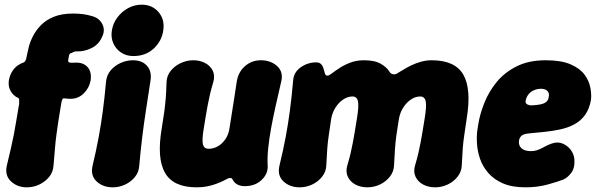

<svg xmlns="http://www.w3.org/2000/svg" viewBox="-20 -780 2552 822"><path d="M95 22Q54 22 27 -3.5Q0 -29 9 -70Q20 -116 27 -146.5Q34 -177 39 -202.5Q44 -228 49 -259Q54 -290 62 -336Q62 -343 62 -351.5Q62 -360 56 -362Q49 -364 38.5 -373.5Q28 -383 21.5 -399Q15 -415 18 -436Q22 -458 32 -474Q42 -490 55.5 -499.5Q69 -509 80 -512Q87 -515 90 -522.5Q93 -530 94 -538Q97 -553 102.5 -576Q108 -599 120.5 -624Q133 -649 154.5 -671.5Q176 -694 210 -708Q244 -722 294 -722Q339 -722 374 -711Q405 -703 418.5 -676Q432 -649 415 -618Q401 -588 370.5 -573.5Q340 -559 310 -560Q300 -560 295.5 -558Q291 -556 287 -553Q281 -553 278.5 -549.5Q276 -546 275 -539.5Q274 -533 272 -523Q270 -514 279 -512Q286 -511 294.5 -511.5Q303 -512 306 -512Q339 -512 356 -491.5Q373 -471 368 -436Q362 -403 338.5 -380Q315 -357 282 -357Q274 -357 269 -357.5Q264 -358 254 -359Q249 -360 246 -352Q243 -344 242 -336Q234 -290 229.5 -259Q225 -228 221.5 -202.5Q218 -177 215.5 -146.5Q213 -116 209 -70Q207 -42 189.5 -21.5Q172 -1 147.5 10.5Q123 22 95 22Z M463 22Q421 22 394 -3Q367 -28 376 -69Q392 -136 402.5 -193Q413 -250 420.5 -307Q428 -364 434 -431Q437 -459 454 -479Q471 -499 496.5 -510.5Q522 -522 549 -522Q589 -522 610 -497.5Q631 -473 624 -433Q614 -366 605 -308.5Q596 -251 589 -193.5Q582 -136 576 -69Q574 -42 557 -21.5Q540 -1 515 10.5Q490 22 463 22ZM551 -540Q521 -540 498.5 -555Q476 -570 465 -595Q454 -620 459 -650Q464 -681 483 -706Q502 -731 529 -745.5Q556 -760 586 -760Q632 -760 659 -728Q686 -696 679 -650Q673 -605 638.5 -572.5Q604 -540 551 -540Z M1126 -71Q1128 -36 1100 -9.5Q1072 17 1028 17Q1009 17 995.5 9.5Q982 2 975 -13Q972 -18 968 -18Q964 -18 958 -17Q949 -12 935.5 -5.5Q922 1 904.5 7.5Q887 14 866.5 18Q846 22 822 22Q722 22 686.5 -40Q651 -102 672 -228Q679 -270 683 -299.5Q687 -329 689.5 -358.5Q692 -388 693 -428Q694 -456 711 -477Q728 -498 754 -510Q780 -522 807 -522Q836 -522 858.5 -510Q881 -498 891 -477Q901 -456 893 -428Q884 -398 878.5 -374Q873 -350 869 -328.5Q865 -307 861 -283.5Q857 -260 852 -228Q844 -179 849 -161Q854 -143 873 -143Q894 -143 912.5 -153.5Q931 -164 944.5 -183.5Q958 -203 962 -228Q969 -270 973.5 -300.5Q978 -331 983 -361Q988 -391 994 -433Q1001 -473 1029.5 -497.5Q1058 -522 1097 -522Q1139 -522 1166.5 -497Q1194 -472 1184 -431Q1172 -379 1160.5 -328Q1149 -277 1140.5 -230.5Q1132 -184 1128 -143Q1124 -102 1126 -71Z M1263 22Q1221 22 1194 -3Q1167 -28 1176 -69Q1193 -139 1203.5 -195.5Q1214 -252 1221.5 -309.5Q1229 -367 1235 -435Q1237 -470 1267 -491.5Q1297 -513 1334 -513Q1348 -513 1355.5 -504.5Q1363 -496 1365 -486Q1368 -478 1370.5 -467Q1373 -456 1382 -456Q1388 -456 1401 -466Q1414 -476 1434 -489Q1454 -502 1480 -512Q1506 -522 1538 -522Q1585 -522 1611 -506.5Q1637 -491 1648 -472Q1653 -464 1663 -462Q1673 -460 1684 -468Q1693 -473 1707.5 -482Q1722 -491 1740.5 -500Q1759 -509 1781.5 -515.5Q1804 -522 1828 -522Q1928 -522 1963.5 -460.5Q1999 -399 1978 -272Q1972 -230 1967.5 -200.5Q1963 -171 1961 -142Q1959 -113 1957 -72Q1956 -45 1939 -23.5Q1922 -2 1896.5 10Q1871 22 1843 22Q1814 22 1791.5 10Q1769 -2 1759 -23.5Q1749 -45 1757 -72Q1766 -102 1771.5 -126Q1777 -150 1781 -171.5Q1785 -193 1789 -217Q1793 -241 1798 -272Q1807 -326 1802.5 -346.5Q1798 -367 1779 -367Q1759 -367 1740 -354.5Q1721 -342 1707 -320.5Q1693 -299 1688 -272Q1681 -230 1677 -200.5Q1673 -171 1671 -142Q1669 -113 1667 -72Q1666 -45 1649 -23.5Q1632 -2 1606.5 10Q1581 22 1553 22Q1524 22 1501.5 10Q1479 -2 1469 -23.5Q1459 -45 1467 -72Q1476 -102 1481.5 -126Q1487 -150 1491 -171.5Q1495 -193 1499 -217Q1503 -241 1508 -272Q1517 -326 1512.5 -346.5Q1508 -367 1489 -367Q1469 -367 1450 -354.5Q1431 -342 1417 -320.5Q1403 -299 1398 -272Q1392 -230 1387.5 -200.5Q1383 -171 1381 -142Q1379 -113 1377 -72Q1376 -45 1359 -23.5Q1342 -2 1316.5 10Q1291 22 1263 22Z M2230 22Q2172 22 2133 5Q2094 -12 2070 -40Q2046 -68 2035 -100.5Q2024 -133 2022 -166Q2020 -199 2024 -225L2028 -250Q2035 -293 2054 -340.5Q2073 -388 2106.5 -429Q2140 -470 2192 -496Q2244 -522 2316 -522Q2383 -522 2423 -504.5Q2463 -487 2482.5 -460.5Q2502 -434 2507.5 -404.5Q2513 -375 2510 -352Q2503 -313 2484.5 -287.5Q2466 -262 2438.5 -247.5Q2411 -233 2378.5 -226Q2346 -219 2312 -215.5Q2278 -212 2246 -209Q2222 -207 2213 -199Q2204 -191 2202 -178Q2200 -165 2205.5 -154.5Q2211 -144 2223 -138.5Q2235 -133 2254 -133Q2277 -133 2301 -146.5Q2325 -160 2344 -166Q2368 -174 2388.5 -165.5Q2409 -157 2423 -139Q2437 -121 2439 -99Q2442 -62 2426 -40.5Q2410 -19 2391 -11Q2371 -3 2326.5 9.5Q2282 22 2230 22ZM2257 -329Q2299 -331 2313.5 -340Q2328 -349 2329 -364Q2332 -376 2328 -384Q2324 -392 2316 -396Q2308 -400 2297 -400Q2281 -400 2266.5 -394Q2252 -388 2242.5 -376Q2233 -364 2230 -347Q2229 -337 2238.5 -332.5Q2248 -328 2257 -329Z"/></svg>

Font: Winky Sans ExtraBold
Style: Italic
Weight: 800
Italic angle: -8.97852°
Designer: Simon Atzbach
Foundry: typofactur
Version: Version 1.205